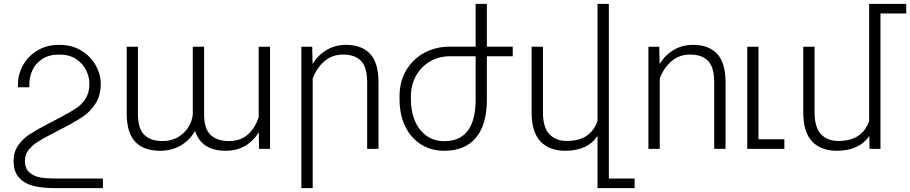

<svg xmlns="http://www.w3.org/2000/svg" viewBox="-20 -770 4707 993"><path d="M265.1 153.3H512.2V203.1H265.1Q202.1 203.1 155.5 192.1Q108.9 181.2 79.6 149.9Q50.3 118.7 50.3 61.5Q50.3 15.1 74.5 -18.8Q98.6 -52.7 133.8 -75.7Q168.9 -98.6 230 -130.4L268.1 -150.4L295.9 -165Q347.2 -191.9 375.7 -211.2Q404.3 -230.5 423.3 -261.2Q442.4 -292 442.4 -337.4Q442.4 -371.1 425.8 -406Q409.2 -440.9 374 -464.4Q338.9 -487.8 286.6 -487.8Q232.4 -487.8 197.8 -464.4Q163.1 -440.9 147.5 -406.5Q131.8 -372.1 131.8 -337.4V-318.8H73.2V-337.4Q73.2 -385.7 98.6 -432.1Q124 -478.5 172.6 -508.3Q221.2 -538.1 286.6 -538.1Q352.1 -538.1 400.6 -508.3Q449.2 -478.5 475.1 -432.1Q501 -385.7 501 -337.4Q501 -277.3 475.1 -236.1Q449.2 -194.8 411.9 -168.9Q374.5 -143.1 310.5 -109.9Q304.2 -106.9 291.5 -100.1Q284.7 -96.2 276.4 -92Q268.1 -87.9 259.3 -83Q206.5 -56.2 176.8 -37.6Q147 -19 127.9 5.4Q108.9 29.8 108.9 61.5Q108.9 101.6 132.1 121.8Q155.3 142.1 188 147.7Q220.7 153.3 265.1 153.3Z M1317.9 -165V-528.3H1376.5V0H1319.8L1318.4 -85.9Q1291 -41 1247.6 -15.6Q1204.1 9.8 1147 9.8Q1022 9.8 988.8 -92.8Q962.4 -45.9 915.8 -18.1Q869.1 9.8 808.1 9.8Q723.6 9.8 679.7 -36.4Q635.7 -82.5 635.3 -181.6V-528.3H693.4V-181.2Q693.4 -104.5 726.3 -72.5Q759.3 -40.5 820.3 -40.5Q867.2 -40.5 901.6 -61.3Q936 -82 955.1 -113.8Q974.1 -145.5 977.1 -178.7V-528.3H1035.6V-178.7Q1035.6 -104 1069.1 -72.3Q1102.5 -40.5 1164.1 -40.5Q1225.6 -40.5 1263.7 -75.9Q1301.8 -111.3 1317.9 -165Z M1597.2 -363.3V203.1H1538.6V-528.3H1594.7L1596.7 -439Q1625 -485.4 1669.4 -511.7Q1713.9 -538.1 1769 -538.1Q1850.1 -538.1 1893.6 -492.2Q1937 -446.3 1937.5 -346.7V0H1878.9V-346.7Q1878.4 -423.3 1846.7 -455.6Q1814.9 -487.8 1754.4 -487.8Q1696.8 -487.8 1656.5 -452.1Q1616.2 -416.5 1597.2 -363.3Z M2277.8 9.8Q2209.5 9.8 2157 -23.4Q2104.5 -56.6 2075.4 -117.2Q2046.4 -177.7 2046.4 -256.3V-272Q2046.4 -349.1 2081.3 -407.5Q2116.2 -465.8 2175.5 -497.3Q2234.9 -528.8 2306.2 -528.8H2439.9V-750H2498V-528.8H2631.8V-479H2498V-256.3Q2498.5 -126.5 2441.9 -58.3Q2385.3 9.8 2277.8 9.8ZM2439.9 -479H2306.2Q2250 -479 2203.9 -452.1Q2157.7 -425.3 2131.3 -377.7Q2105 -330.1 2105 -271.5V-256.3Q2105 -194.8 2125.5 -145.8Q2146 -96.7 2185.1 -68.4Q2224.1 -40 2277.8 -40Q2439.9 -40 2439.9 -256.3Z M3262.2 153.3V203.1H3070.3V-66.9Q3019 9.8 2903.3 9.8Q2821.8 9.8 2775.9 -37.8Q2730 -85.4 2729.5 -188V-528.3H2788.1V-189.5Q2788.1 -110.4 2821.5 -75.7Q2855 -41 2910.2 -41Q2976.6 -41 3015.6 -68.8Q3054.7 -96.7 3070.3 -145V-750H3128.9V153.3Z M3392.1 -363.3V0H3333.5V-528.3H3389.6L3391.6 -439Q3419.9 -485.4 3464.4 -511.7Q3508.8 -538.1 3564 -538.1Q3645 -538.1 3688.5 -492.2Q3731.9 -446.3 3732.4 -346.7V0H3673.8V-346.7Q3673.3 -423.3 3641.6 -455.6Q3609.9 -487.8 3549.3 -487.8Q3491.7 -487.8 3451.4 -452.1Q3411.1 -416.5 3392.1 -363.3Z M4036.6 -49.8V0H3844.7V-528.3H3902.8V-49.8Z M4667 -700.2H4533.7V0H4477.5L4476.1 -66.9Q4423.3 9.8 4308.1 9.8Q4226.6 9.8 4180.7 -37.8Q4134.8 -85.4 4134.3 -188V-528.3H4192.9V-189.5Q4192.9 -110.4 4226.3 -75.7Q4259.8 -41 4314.9 -41Q4381.3 -41 4420.4 -68.8Q4459.5 -96.7 4475.1 -145V-750H4667Z"/></svg>

Font: Mardoto Light
Style: Regular
Weight: 400
Designer: Christian Robertson, Vahan Hovhannisyan
Foundry: Google
Version: Version 1.000